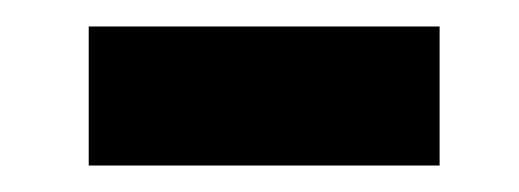

<svg xmlns="http://www.w3.org/2000/svg" viewBox="-20 -347 392 145"><path d="M47 -222V-327H312V-222Z"/></svg>

Font: Source Serif 4 ExtraBold
Style: Italic
Weight: 800
Italic angle: -12°
Designer: Frank Grießhammer
Foundry: Adobe Systems Incorporated
Version: Version 4.004;hotconv 1.0.116;makeotfexe 2.5.65601